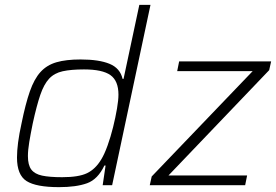

<svg xmlns="http://www.w3.org/2000/svg" viewBox="-20 -763 1138 791"><path d="M223 8Q129 8 89.5 -17Q50 -42 50 -114Q50 -141 54.5 -176Q59 -211 69 -256Q85 -335 103 -386.5Q121 -438 147 -466.5Q173 -495 212.5 -506.5Q252 -518 312 -518Q388 -518 431.5 -500Q475 -482 485 -438H489L554 -743H600L442 0H403L415 -81H410Q383 -24 338.5 -8Q294 8 223 8ZM236 -33Q304 -33 338.5 -49.5Q373 -66 397 -106Q410 -127 423 -163Q436 -199 446 -239.5Q456 -280 462 -315.5Q468 -351 468 -373Q468 -430 435 -453.5Q402 -477 326 -477Q273 -477 238.5 -469.5Q204 -462 182.5 -439Q161 -416 146 -372Q131 -328 115 -255Q106 -211 100.5 -177.5Q95 -144 95 -120Q95 -83 109 -64.5Q123 -46 153.5 -39.5Q184 -33 236 -33ZM597 0 605 -36 1021 -470H710L718 -510H1097L1089 -474L674 -40H998L990 0Z"/></svg>

Font: Saira ExtraLight
Style: Italic
Weight: 200
Italic angle: -12°
Designer: Hector Gatti with collaboration of the Omnibus-Type team
Foundry: Omnibus-Type
Version: Version 1.100; ttfautohint (v1.8.3)